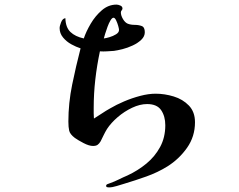

<svg xmlns="http://www.w3.org/2000/svg" viewBox="-20 -741 1040 834"><path d="M497 -611Q497 -616 493.5 -628.5Q490 -641 484.5 -652.5Q479 -664 473 -664Q467 -664 460 -652.5Q453 -641 447 -624.5Q441 -608 436.5 -593.5Q432 -579 431 -574Q440 -575 455.5 -579.5Q471 -584 484 -592Q497 -600 497 -611ZM827 -210Q827 -148 792.5 -99Q758 -50 707 -18Q665 8 616 25.5Q567 43 520 57Q506 61 487 67Q468 73 453 73Q449 73 445 72Q441 71 441 66Q441 61 447.5 58.5Q454 56 457 55Q477 48 496 38.5Q515 29 534 21Q579 0 616 -30.5Q653 -61 675.5 -102.5Q698 -144 698 -197Q698 -236 680 -262.5Q662 -289 619 -289Q588 -289 554 -273Q520 -257 491 -232Q462 -207 445 -181Q437 -168 430.5 -154.5Q424 -141 417 -127Q411 -117 404 -112Q397 -107 384 -107Q367 -107 343 -119.5Q319 -132 305 -142Q284 -158 280.5 -173.5Q277 -189 277 -213Q277 -293 293.5 -373.5Q310 -454 330 -531Q311 -537 290 -548.5Q269 -560 254 -578Q239 -596 239 -619Q239 -628 245.5 -644.5Q252 -661 264 -662Q265 -622 286 -602Q307 -582 344 -574Q354 -604 374 -638Q394 -672 422.5 -696.5Q451 -721 486 -721Q493 -721 502.5 -717Q512 -713 512 -704Q512 -700 508.5 -696Q505 -692 505 -687Q505 -674 514 -658.5Q523 -643 535 -638Q548 -633 565 -633Q582 -633 595.5 -628Q609 -623 609 -601Q609 -583 594 -568.5Q579 -554 556.5 -543.5Q534 -533 512 -527.5Q490 -522 475 -520Q460 -519 444.5 -518Q429 -517 414 -518Q401 -457 394 -395.5Q387 -334 387 -272Q387 -261 387 -249Q387 -237 388 -226Q406 -237 423 -248.5Q440 -260 458 -270Q485 -286 519 -300.5Q553 -315 589 -324.5Q625 -334 656 -334Q695 -334 734.5 -322Q774 -310 800.5 -282.5Q827 -255 827 -210Z"/></svg>

Font: Kaisei HarunoUmi
Style: Bold
Weight: 700
Designer: Font-Kai, 金井和夫
Foundry: KAZUO KANAI
Version: Version 5.003